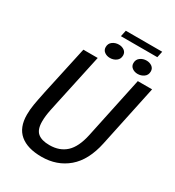

<svg xmlns="http://www.w3.org/2000/svg" viewBox="-230 -1119 1152 1263"><g transform="rotate(30 346.0 -487.0)"><path d="M592.5 -270Q562.5 -128 481 -58.8Q399.5 10.5 282.5 10.5Q175.5 10.5 118.5 -37.2Q61.5 -85 61.5 -182Q61.5 -220 68.2 -260.2Q75 -300.5 88.5 -365L169.5 -737.5H278.5L195.5 -353Q186.5 -312.5 181 -285Q175.5 -257.5 173 -236.2Q170.5 -215 170.5 -193Q170.5 -132 200.2 -107Q230 -82 289.5 -82Q366 -82 414.2 -126.2Q462.5 -170.5 484 -270.5L583 -737.5H691.5ZM347.5 -777.5Q323 -777.5 305.5 -790.5Q288 -803.5 288 -826Q288 -853.5 308.5 -868.5Q329 -883.5 356 -883.5Q380 -883.5 397.5 -870.8Q415 -858 415 -835Q415 -807.5 394.5 -792.5Q374 -777.5 347.5 -777.5ZM557.5 -777.5Q533.5 -777.5 516 -790.5Q498.5 -803.5 498.5 -826Q498.5 -853.5 519 -868.5Q539.5 -883.5 566 -883.5Q590 -883.5 607.8 -870.8Q625.5 -858 625.5 -835Q625.5 -807.5 604.8 -792.5Q584 -777.5 557.5 -777.5ZM339 -938 349 -985H625.5L615.5 -938Z"/></g></svg>

Font: Epilogue Medium
Style: Italic
Weight: 500
Italic angle: -12°
Designer: Tyler Finck
Foundry: Etcetera Type Co
Version: Version 2.112